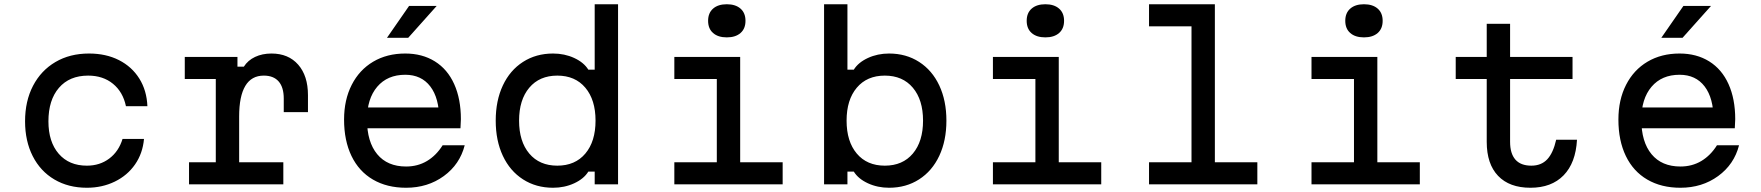

<svg xmlns="http://www.w3.org/2000/svg" viewBox="-20 -868 8290 904"><path d="M98 -297Q98 -392 135.5 -464Q173 -536 241 -576Q309 -616 399 -616Q479 -616 540 -585Q601 -554 636 -498Q671 -442 674 -368H573Q559 -435 512 -473.5Q465 -512 395 -512Q307 -512 257.5 -454.5Q208 -397 208 -297Q208 -200 256.5 -144Q305 -88 389 -88Q450 -88 494.5 -121.5Q539 -155 557 -214H658Q652 -146 616 -94Q580 -42 520.5 -13Q461 16 389 16Q302 16 236 -23Q170 -62 134 -133Q98 -204 98 -297Z M1098 -600V-554H1128Q1147 -584 1181 -600Q1215 -616 1258 -616Q1338 -616 1384 -563.5Q1430 -511 1430 -420V-340H1316V-404Q1316 -457 1292 -484.5Q1268 -512 1222 -512Q1164 -512 1135 -463.5Q1106 -415 1106 -320V-104H1314V0H870V-104H996V-496H850V-600Z M2085 -362 2048 -305Q2048 -406 2006 -461Q1964 -516 1888 -516Q1804 -516 1756 -459.5Q1708 -403 1708 -305Q1708 -200 1756 -142Q1804 -84 1892 -84Q1947 -84 1990.5 -110Q2034 -136 2064 -184H2168Q2145 -94 2069.5 -39Q1994 16 1892 16Q1802 16 1736 -22.5Q1670 -61 1635 -133.5Q1600 -206 1600 -305Q1600 -398 1636 -468.5Q1672 -539 1737 -577.5Q1802 -616 1888 -616Q1968 -616 2027.5 -579Q2087 -542 2118.5 -472Q2150 -402 2150 -307Q2150 -292 2148 -264H1685V-362ZM1906 -840H2036L1902 -690H1802Z M2314 -300Q2314 -394 2347.5 -465.5Q2381 -537 2442.5 -576.5Q2504 -616 2584 -616Q2638 -616 2683.5 -595Q2729 -574 2750 -540H2780V-848H2890V0H2780V-60H2750Q2729 -26 2683.5 -5Q2638 16 2584 16Q2504 16 2442.5 -23.5Q2381 -63 2347.5 -134.5Q2314 -206 2314 -300ZM2784 -300Q2784 -398 2736 -455Q2688 -512 2604 -512Q2520 -512 2472 -455Q2424 -398 2424 -300Q2424 -202 2472 -145Q2520 -88 2604 -88Q2688 -88 2736 -145Q2784 -202 2784 -300Z M3465 -600V-104H3665V0H3155V-104H3355V-496H3155V-600ZM3314 -770Q3314 -807 3337.5 -827.5Q3361 -848 3402 -848Q3443 -848 3466.5 -827.5Q3490 -807 3490 -770Q3490 -733 3466.5 -712.5Q3443 -692 3402 -692Q3361 -692 3337.5 -712.5Q3314 -733 3314 -770Z M4000 -60H3970V0H3860V-848H3970V-540H4000Q4021 -574 4066.5 -595Q4112 -616 4166 -616Q4246 -616 4307.5 -576.5Q4369 -537 4402.5 -465.5Q4436 -394 4436 -300Q4436 -206 4402.5 -134.5Q4369 -63 4307.5 -23.5Q4246 16 4166 16Q4112 16 4066.5 -5Q4021 -26 4000 -60ZM4326 -300Q4326 -398 4278 -455Q4230 -512 4146 -512Q4062 -512 4014 -455Q3966 -398 3966 -300Q3966 -202 4014 -145Q4062 -88 4146 -88Q4230 -88 4278 -145Q4326 -202 4326 -300Z M4965 -600V-104H5165V0H4655V-104H4855V-496H4655V-600ZM4814 -770Q4814 -807 4837.5 -827.5Q4861 -848 4902 -848Q4943 -848 4966.5 -827.5Q4990 -807 4990 -770Q4990 -733 4966.5 -712.5Q4943 -692 4902 -692Q4861 -692 4837.5 -712.5Q4814 -733 4814 -770Z M5700 -848V-104H5900V0H5390V-104H5590V-744H5390V-848Z M6465 -600V-104H6665V0H6155V-104H6355V-496H6155V-600ZM6314 -770Q6314 -807 6337.5 -827.5Q6361 -848 6402 -848Q6443 -848 6466.5 -827.5Q6490 -807 6490 -770Q6490 -733 6466.5 -712.5Q6443 -692 6402 -692Q6361 -692 6337.5 -712.5Q6314 -733 6314 -770Z M7090 -600H7384V-496H7090V-200Q7090 -145 7115 -116.5Q7140 -88 7190 -88Q7237 -88 7265 -118Q7293 -148 7307 -210H7405Q7399 -101 7342 -42.5Q7285 16 7186 16Q7087 16 7033.5 -40Q6980 -96 6980 -200V-496H6834V-600H6980V-756H7090Z M8085 -362 8048 -305Q8048 -406 8006 -461Q7964 -516 7888 -516Q7804 -516 7756 -459.5Q7708 -403 7708 -305Q7708 -200 7756 -142Q7804 -84 7892 -84Q7947 -84 7990.5 -110Q8034 -136 8064 -184H8168Q8145 -94 8069.5 -39Q7994 16 7892 16Q7802 16 7736 -22.5Q7670 -61 7635 -133.5Q7600 -206 7600 -305Q7600 -398 7636 -468.5Q7672 -539 7737 -577.5Q7802 -616 7888 -616Q7968 -616 8027.5 -579Q8087 -542 8118.5 -472Q8150 -402 8150 -307Q8150 -292 8148 -264H7685V-362ZM7906 -840H8036L7902 -690H7802Z"/></svg>

Font: Martian Mono VF sWd Rg
Style: Regular
Weight: 400
Width: 6
Monospace: yes
Designer: Roman Shamin
Foundry: Evil Martians
Version: Version 1.100